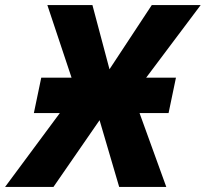

<svg xmlns="http://www.w3.org/2000/svg" viewBox="-79 -734 808 754"><path d="M-59 0 156 -290H54L83 -429H202L107 -714H284L351 -462L517 -714H709L495 -429H612L583 -290H469L574 0H389L312 -262L131 0Z"/></svg>

Font: Noto Sans ExtraBold
Style: Italic
Weight: 800
Italic angle: -12°
Designer: Monotype Design Team
Foundry: Monotype Imaging Inc.
Version: Version 2.013; ttfautohint (v1.8.4.7-5d5b)